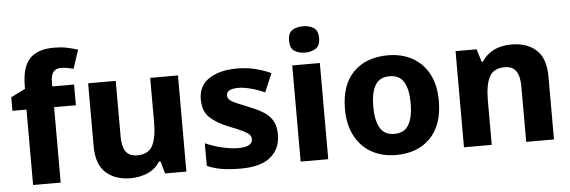

<svg xmlns="http://www.w3.org/2000/svg" viewBox="-49 -922 3231 1088"><g transform="rotate(-5 1566.0 -377.5)"><path d="M381 -429H257V0H100V-429H20V-506L102 -547V-563Q102 -669 146.5 -717Q191 -765 286 -765Q325 -765 357 -758.5Q389 -752 421 -742L386 -636Q371 -640 352.5 -643.5Q334 -647 314 -647Q285 -647 271 -628.5Q257 -610 257 -569V-547H381Z M972 -547V0H851L831 -70H822Q796 -28 750.5 -9Q705 10 654 10Q568 10 514.5 -37.5Q461 -85 461 -190V-547H618V-231Q618 -174 638 -145Q658 -116 702 -116Q767 -116 790.5 -161.5Q814 -207 814 -293V-547Z M1507 -163Q1507 -84 1451.5 -37Q1396 10 1280 10Q1221 10 1176.5 3Q1132 -4 1090 -22V-151Q1136 -130 1187 -118.5Q1238 -107 1275 -107Q1318 -107 1338 -118.5Q1358 -130 1358 -151Q1358 -166 1347.5 -177Q1337 -188 1310.5 -201Q1284 -214 1235 -233Q1163 -262 1126 -298Q1089 -334 1089 -401Q1089 -478 1149.5 -517.5Q1210 -557 1308 -557Q1361 -557 1407.5 -546Q1454 -535 1501 -514L1456 -408Q1417 -426 1376.5 -436.5Q1336 -447 1307 -447Q1239 -447 1239 -410Q1239 -396 1249 -385.5Q1259 -375 1285 -363.5Q1311 -352 1359 -333Q1408 -314 1441 -292.5Q1474 -271 1490.5 -240.5Q1507 -210 1507 -163Z M1701 -763Q1736 -763 1761.5 -747.5Q1787 -732 1787 -688Q1787 -645 1761.5 -629Q1736 -613 1701 -613Q1666 -613 1641 -629Q1616 -645 1616 -688Q1616 -732 1641 -747.5Q1666 -763 1701 -763ZM1779 -547V0H1622V-547Z M2432 -275Q2432 -138 2360 -64Q2288 10 2164 10Q2087 10 2027 -23Q1967 -56 1932.5 -120Q1898 -184 1898 -275Q1898 -411 1970 -484Q2042 -557 2167 -557Q2244 -557 2304 -524.5Q2364 -492 2398 -429Q2432 -366 2432 -275ZM2059 -275Q2059 -196 2084 -153Q2109 -110 2166 -110Q2222 -110 2247 -153Q2272 -196 2272 -275Q2272 -354 2247 -396Q2222 -438 2165 -438Q2109 -438 2084 -396Q2059 -354 2059 -275Z M2869 -557Q2957 -557 3010 -509.5Q3063 -462 3063 -356V0H2905V-315Q2905 -373 2885 -402.5Q2865 -432 2821 -432Q2756 -432 2732.5 -386Q2709 -340 2709 -254V0H2551V-547H2671L2693 -474H2700Q2754 -557 2869 -557Z"/></g></svg>

Font: Noto Sans Oriya
Style: Bold
Weight: 700
Designer: Amélie Bonet and Sol Matas
Foundry: Google LLC
Version: Version 2.006; ttfautohint (v1.8.4.7-5d5b)